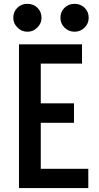

<svg xmlns="http://www.w3.org/2000/svg" viewBox="-20 -962 507 982"><path d="M77.1 -735.4Q87.9 -735.4 120.1 -735.4Q189.5 -735.4 399.4 -735.4Q399.4 -710.9 399.4 -636.7Q346.7 -636.7 188.5 -636.7Q188.5 -585.9 188.5 -433.6Q230.5 -433.6 358.4 -433.6Q358.4 -409.2 358.4 -334Q315.4 -334 188.5 -334Q188.5 -275.4 188.5 -98.6Q249 -98.6 431.6 -98.6Q431.6 -74.2 431.6 0Q342.8 0 77.1 0Q77.1 -183.6 77.1 -735.4ZM69.3 -821.3Q47.9 -841.8 47.9 -871.1Q47.9 -901.4 68.4 -921.9Q88.9 -942.4 120.1 -942.4Q151.4 -942.4 171.9 -921.9Q192.4 -901.4 192.4 -871.1Q192.4 -841.8 170.9 -821.3Q159.2 -809.6 144.5 -803.7Q132.8 -799.8 120.1 -799.8Q89.8 -799.8 69.3 -821.3ZM309.6 -821.3Q289.1 -841.8 289.1 -871.1Q289.1 -901.4 309.6 -921.9Q330.1 -942.4 361.3 -942.4Q391.6 -942.4 413.1 -921.9Q433.6 -901.4 433.6 -871.1Q433.6 -841.8 413.1 -821.3Q391.6 -799.8 361.3 -799.8Q331.1 -799.8 309.6 -821.3Z"/></svg>

Font: Alata=Ham
Style: Regular
Weight: 400
Designer: Spyros Zevelakis, Eben Sorkin
Version: Version 1.004